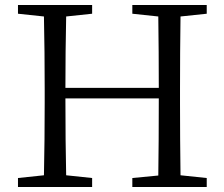

<svg xmlns="http://www.w3.org/2000/svg" viewBox="-20 -749 899 769"><path d="M808 -694 703 -683Q701 -541 701 -392V-337Q701 -193 703 -47L808 -36V0H510V-36L614 -46Q616 -180 616 -355H242Q242 -181 245 -47L349 -36V0H52V-36L156 -47Q159 -190 159 -337V-392Q159 -538 156 -683L52 -694V-729H349V-694L245 -683Q242 -543 242 -397H616Q616 -541 614 -683L510 -694V-729H808Z"/></svg>

Font: Han-Nom Khai
Style: Regular
Weight: 400
Version: Version 1.200;June 22, 2023;FontCreator 14.0.0.2814 64-bit